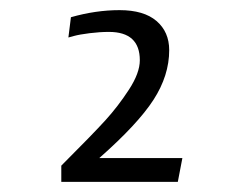

<svg xmlns="http://www.w3.org/2000/svg" viewBox="-20 -682 476 379"><path d="M340 -370 331 -323H101V-355Q163 -417 188 -444.5Q213 -472 234.5 -505Q256 -538 256 -563Q256 -619 195 -619Q177 -619 157 -616.5Q137 -614 126 -611L115 -608L120 -648Q169 -662 216 -662Q264 -662 289 -640.5Q314 -619 314 -583Q314 -533 283 -485Q252 -437 176 -370Z"/></svg>

Font: Gudea
Style: Regular
Weight: 400
Designer: Agustina Mingote
Foundry: Agustina Mingote
Version: Version 1.002